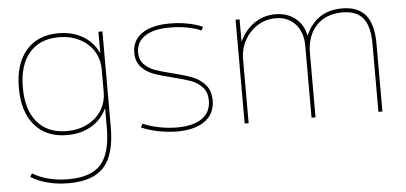

<svg xmlns="http://www.w3.org/2000/svg" viewBox="-51 -634 2027 958"><g transform="rotate(-5 963.0 -155.0)"><path d="M68 172 78 155Q152 200 258 200Q371 200 420.5 144Q470 88 470 -40V-134H468Q442 -79 390 -49.5Q338 -20 270 -20Q166 -20 108 -87.5Q50 -155 50 -275Q50 -395 108 -462.5Q166 -530 270 -530Q338 -530 390 -500.5Q442 -471 468 -416H470V-520H490V-40Q490 96 435 158Q380 220 258 220Q146 220 68 172ZM270 -40Q328 -40 373.5 -63Q419 -86 444.5 -126.5Q470 -167 470 -219V-331Q470 -383 444.5 -423.5Q419 -464 373.5 -487Q328 -510 270 -510Q175 -510 122.5 -448.5Q70 -387 70 -275Q70 -163 122.5 -101.5Q175 -40 270 -40Z M640 -26 649 -44Q682 -29 728 -19.5Q774 -10 819 -10Q901 -10 945 -41Q989 -72 989 -130Q989 -172 966 -197Q943 -222 909 -234.5Q875 -247 817 -261Q759 -275 723.5 -288.5Q688 -302 663.5 -329Q639 -356 639 -400Q639 -462 688.5 -496Q738 -530 829 -530Q874 -530 918 -521.5Q962 -513 992 -499L983 -481Q956 -494 914.5 -502Q873 -510 829 -510Q746 -510 702.5 -481.5Q659 -453 658 -400Q658 -363 679.5 -340.5Q701 -318 732.5 -306.5Q764 -295 821 -281Q882 -266 919 -251.5Q956 -237 982 -207.5Q1008 -178 1008 -128Q1008 -63 958 -26.5Q908 10 819 10Q772 10 723 0Q674 -10 640 -26Z M1157 -520H1177V-412H1179Q1206 -468 1252.5 -499Q1299 -530 1356 -530Q1415 -530 1455.5 -498.5Q1496 -467 1507 -412H1509Q1562 -530 1691 -530Q1770 -530 1808.5 -483.5Q1847 -437 1847 -340V0H1827V-340Q1827 -428 1794.5 -469Q1762 -510 1691 -510Q1608 -510 1560 -459Q1512 -408 1512 -320V0H1492V-360Q1492 -428 1455 -469Q1418 -510 1356 -510Q1307 -510 1266 -484.5Q1225 -459 1201 -415.5Q1177 -372 1177 -320V0H1157Z"/></g></svg>

Font: Enso Thin
Style: Regular
Weight: 100
Designer: Coji Morishita
Foundry: UNDERFOREST DESIGN
Version: Version 1.000